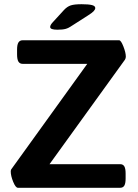

<svg xmlns="http://www.w3.org/2000/svg" viewBox="-20 -891 656 911"><path d="M31 -77Q31 -83 33 -87L394 -588H88Q74 -588 67.5 -598.5Q61 -609 61 -633V-656Q61 -679 67.5 -689.5Q74 -700 88 -700H545Q554 -700 565.5 -670.5Q577 -641 577 -622Q577 -615 573 -608L215 -112H550Q564 -112 570 -101.5Q576 -91 576 -68V-44Q576 -21 570 -10.5Q564 0 550 0H65Q54 0 42.5 -28.5Q31 -57 31 -77ZM218 -763Q218 -772 230 -785L284 -844Q299 -860 316 -865.5Q333 -871 367 -871Q400 -871 416 -867Q432 -863 432 -853Q432 -846 424.5 -838Q417 -830 398 -818L323 -770Q306 -758 291.5 -754Q277 -750 252 -750Q218 -750 218 -763Z"/></svg>

Font: Asap-SemiBold
Style: Regular
Weight: 600
Designer: Pablo Cosgaya
Foundry: Omnibus-Type
Version: Version 2.000; ttfautohint (v1.8)